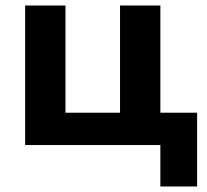

<svg xmlns="http://www.w3.org/2000/svg" viewBox="-20 -525 750 695"><path d="M71 0V-505H217V-117H414.5V-505H560.5V0ZM560.5 150V0H495.5V-117H693.5V150Z"/></svg>

Font: Geologica Roman SemiBold
Style: Regular
Weight: 600
Designer: Sindre Bremnes, Frode Helland
Foundry: Monokrom Skriftforlag AS
Version: Version 1.010;gftools[0.9.28]